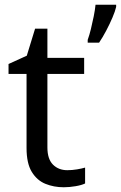

<svg xmlns="http://www.w3.org/2000/svg" viewBox="-20 -780 510 810"><path d="M264 -62Q284 -62 305 -65.5Q326 -69 339 -73V-6Q325 1 299 5.5Q273 10 249 10Q207 10 171.5 -4.5Q136 -19 114 -55Q92 -91 92 -156V-468H16V-510L93 -545L128 -659H180V-536H335V-468H180V-158Q180 -109 203.5 -85.5Q227 -62 264 -62ZM470 -751Q466 -733 454.5 -706Q443 -679 428 -650.5Q413 -622 398 -600H350V-612Q357 -631 363.5 -657.5Q370 -684 375.5 -711.5Q381 -739 383 -760H470Z"/></svg>

Font: Noto Sans Shavian
Style: Regular
Weight: 400
Designer: Monotype Design Team
Foundry: Monotype Imaging Inc.
Version: Version 2.001; ttfautohint (v1.8.4.7-5d5b)